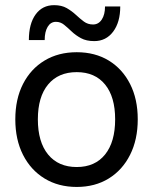

<svg xmlns="http://www.w3.org/2000/svg" viewBox="-20 -715 594 745"><path d="M190 -695Q144.4 -695 118.2 -658.9Q92 -622.9 92 -559.5H153.4Q153.4 -591.8 165 -611Q176.6 -630.3 197 -630.3Q214.6 -630.3 228.7 -618.9Q242.7 -607.5 258 -592.9Q273.2 -578.3 294.1 -566.9Q314.9 -555.5 345.7 -555.5Q391.4 -555.5 419 -592.1Q446.6 -628.7 446.6 -690H387.5Q387.5 -658 374.8 -639Q362.1 -620 341.1 -620Q320.7 -620 305.4 -631.4Q290.1 -642.9 274.4 -657.5Q258.7 -672.1 238.9 -683.6Q219 -695 190 -695ZM39.4 -251.9Q39.4 -173.3 69.3 -114.2Q99.3 -55.1 152.9 -22.4Q206.6 10.4 277.7 10.4Q348.7 10.4 401.9 -22.4Q455 -55.1 484.7 -114.2Q514.5 -173.3 514.5 -252Q514.5 -330.7 484.7 -389.2Q455 -447.7 401.9 -480.1Q348.7 -512.4 277.7 -512.4Q206.6 -512.4 153 -480.1Q99.3 -447.8 69.3 -389.2Q39.4 -330.6 39.4 -251.9ZM426.8 -252Q426.8 -164.1 387.7 -115.5Q348.6 -66.9 277.7 -66.9Q206.4 -66.9 166.6 -115.5Q126.9 -164.1 126.9 -252Q126.9 -339.2 166.6 -387.1Q206.4 -435.1 277.7 -435.1Q348.6 -435.1 387.7 -387.1Q426.8 -339.2 426.8 -252Z"/></svg>

Font: Overused Grotesk Light
Style: Regular
Weight: 300
Designer: RandomMaerks
Version: Version 0.005